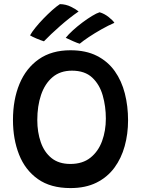

<svg xmlns="http://www.w3.org/2000/svg" viewBox="-20 -910 717 955"><path d="M330.5 25.5Q231.5 25.5 168.2 -19.5Q105 -64.5 74.8 -141.2Q44.5 -218 44.5 -313Q44.5 -414.5 77 -492.8Q109.5 -571 173.2 -615.5Q237 -660 330.5 -660Q407.5 -660 462 -632.2Q516.5 -604.5 550.8 -556.2Q585 -508 601 -445Q617 -382 617 -311.5Q617 -244 600.2 -183.2Q583.5 -122.5 548.8 -75.5Q514 -28.5 459.8 -1.5Q405.5 25.5 330.5 25.5ZM330 -94.5Q391 -94.5 430 -125.8Q469 -157 487.8 -208.5Q506.5 -260 506.5 -320Q506.5 -380.5 491 -435Q475.5 -489.5 438.8 -524Q402 -558.5 338 -558.5Q279.5 -558.5 241.2 -526Q203 -493.5 184.2 -438Q165.5 -382.5 165.5 -313Q165.5 -252.5 182.8 -202.8Q200 -153 236.2 -123.8Q272.5 -94.5 330 -94.5ZM278 -889.5Q308 -889 333.8 -876Q359.5 -863 371 -853Q326 -822 278.8 -780.5Q231.5 -739 198.5 -704.5Q182.5 -709.5 161.2 -718.5Q140 -727.5 129.5 -734Q138 -750 155.8 -772Q173.5 -794 195.5 -816.8Q217.5 -839.5 239.2 -859Q261 -878.5 278 -889.5ZM475.5 -849Q499.5 -842 521 -824.8Q542.5 -807.5 549 -796.5Q519 -783.5 485.2 -764.5Q451.5 -745.5 422.2 -726Q393 -706.5 376.5 -692.5Q365.5 -695.5 343.8 -705Q322 -714.5 307 -722Q320.5 -739 342.5 -759Q364.5 -779 389.5 -797.8Q414.5 -816.5 437.5 -830.5Q460.5 -844.5 475.5 -849Z"/></svg>

Font: Grandstander Medium
Style: Regular
Weight: 500
Designer: Tyler Finck
Foundry: Etcetera Type Co
Version: Version 1.200; ttfautohint (v1.8.3)